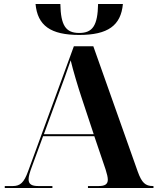

<svg xmlns="http://www.w3.org/2000/svg" viewBox="-20 -947 793 967"><path d="M379 -771C523 -771 589 -818 599 -927H474C472 -819 447 -781 379 -781C311 -781 286 -819 284 -927H159C169 -818 235 -771 379 -771ZM4 0H244V-10H173C140 -10 124 -19 124 -44C124 -59 130 -79 140 -106L197 -261H455L512 -93C519 -71 523 -54 523 -42C523 -19 508 -10 477 -10H423V0H753V-10H750C712 -10 694 -27 674 -82L450 -714H352L121 -83C101 -28 82 -10 45 -10H4ZM201 -271 272 -465C290 -513 320 -595 336 -643C348 -592 374 -506 390 -458L452 -271Z"/></svg>

Font: Noto Serif Display
Style: Bold
Weight: 700
Designer: Monotype Design Team
Foundry: Monotype Imaging Inc.
Version: Version 2.009